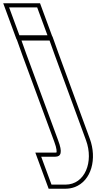

<svg xmlns="http://www.w3.org/2000/svg" viewBox="-273 -874 587 1170"><path d="M-69.8 -659H-154.8L-217.5 -829H-132.5H-131.5H-46.5L16.2 -659H-68.8ZM-112 -543 -142 -627H29L59.4 -542L250.9 -20C299.6 112 244.8 251 125.8 251H40.8L-21.9 81H63.1C99.1 81 109.5 55 81.2 -19L80.9 -20ZM-172.2 -634H52.1L-29 -854H-253.3ZM-135.5 -534.5 57.8 -10.2C74.1 32.3 72.5 52.4 71.4 54.9C70.7 55.2 68.1 56 63.1 56H-57.7L23.4 276H125.8C145.5 276 164.1 272.7 181.2 266.5C285.7 228.2 318.7 91.6 274.3 -28.6L82.9 -550.5L46.6 -652H-177.4Z"/></svg>

Font: Nordica Plus
Style: NordicaClassicBkExtOpOblOl
Weight: 900
Version: Version 1.01